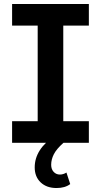

<svg xmlns="http://www.w3.org/2000/svg" viewBox="-20 -720 509 968"><path d="M299 -591V-109H428V0H41V-109H170V-591H41V-700H428V-591ZM155 124Q155 32 257 -36L300 0Q265 31 251.5 57.5Q238 84 238 111Q238 133 250.5 146.5Q263 160 282 160Q299 160 315 150L334 208Q308 228 265 228Q215 228 185 199.5Q155 171 155 124Z"/></svg>

Font: Montserrat Alternates SemiBold
Style: Regular
Weight: 600
Designer: Julieta Ulanovsky
Foundry: Julieta Ulanovsky
Version: Version 7.200